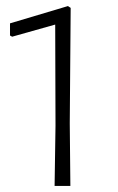

<svg xmlns="http://www.w3.org/2000/svg" viewBox="-20 -613 388 633"><path d="M212 0H160L163 -199L162 -532L20 -492L13 -496V-536L204 -593L213 -587L210 -206Z"/></svg>

Font: t
Style: Regular
Weight: 300
Designer: Juan Pablo del Peral
Foundry: Huerta Tipografica
Version: Version 2.004; ttfautohint (v1.8.1)